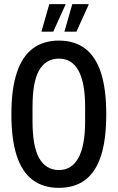

<svg xmlns="http://www.w3.org/2000/svg" viewBox="-20 -895 568 927"><path d="M264 12Q189 12 138 -26Q87 -64 61 -142.5Q35 -221 35 -343Q35 -465 61 -543.5Q87 -622 138 -660.5Q189 -699 264 -699Q340 -699 391 -660.5Q442 -622 467.5 -543.5Q493 -465 493 -343Q493 -221 467.5 -142.5Q442 -64 391 -26Q340 12 264 12ZM264 -74Q296 -74 319.5 -89Q343 -104 359 -133.5Q375 -163 383 -207Q391 -251 391 -311V-377Q391 -437 383 -481Q375 -525 359 -554Q343 -583 319.5 -597.5Q296 -612 264 -612Q233 -612 208.5 -597.5Q184 -583 168 -554Q152 -525 144.5 -481Q137 -437 137 -377V-311Q137 -251 144.5 -207Q152 -163 168 -133.5Q184 -104 208.5 -89Q233 -74 264 -74ZM291 -742 329 -875H407L408 -872L349 -742ZM180 -742 218 -875H296V-872L237 -742Z"/></svg>

Font: Archivo ExtraCondensed Medium
Style: Regular
Weight: 500
Width: 2
Designer: Hector Gatti
Foundry: Omnibus-Type
Version: Version 2.001